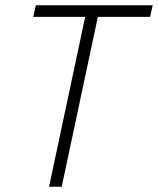

<svg xmlns="http://www.w3.org/2000/svg" viewBox="-20 -708 599 728"><path d="M166 0 303 -644H106L116 -688H559L549 -644H351L214 0Z"/></svg>

Font: Saira Semi Condensed ExtraLight
Style: Italic
Weight: 200
Width: 4
Italic angle: -12°
Designer: Hector Gatti with collaboration of the Omnibus-Type team
Foundry: Omnibus-Type
Version: Version 1.001; ttfautohint (v1.8)